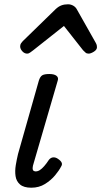

<svg xmlns="http://www.w3.org/2000/svg" viewBox="-20 -860 472 895"><path d="M126 15Q91 15 73.5 0Q56 -15 52.5 -39Q49 -63 53.5 -90Q58 -117 64 -142L161 -484Q167 -503 177 -509Q187 -515 210 -515Q233 -515 243.5 -506.5Q254 -498 249 -484L138 -103Q132 -85 132 -76Q132 -67 136.5 -64Q141 -61 146 -61Q156 -61 165.5 -67Q175 -73 186 -85.5Q197 -98 208 -115Q217 -126 228.5 -126.5Q240 -127 251 -119Q264 -110 267.5 -101.5Q271 -93 265 -84Q256 -66 237 -43Q218 -20 190 -2.5Q162 15 126 15ZM107 -610Q94 -610 84 -621Q74 -632 74 -644Q74 -652 78 -658Q82 -664 86 -668L240 -818Q253 -830 266.5 -835Q280 -840 297 -840Q310 -840 321.5 -833.5Q333 -827 339 -815L426 -661Q430 -654 431 -649Q432 -644 432 -640Q432 -628 417.5 -619Q403 -610 393 -610Q384 -610 378.5 -615Q373 -620 367 -626L278 -739L134 -625Q128 -621 121 -615.5Q114 -610 107 -610Z"/></svg>

Font: Playwrite AU QLD
Style: Regular
Weight: 400
Designer: Veronika Burian, José Scaglione
Foundry: TypeTogether
Version: Version 1.002